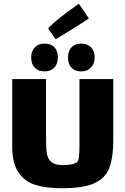

<svg xmlns="http://www.w3.org/2000/svg" viewBox="-20 -991 668 1022"><path d="M583 -570V-251Q583 -152 561.5 -96.5Q540 -41 481 -15Q422 11 309 11Q226 11 169 -6.5Q112 -24 78.5 -73Q45 -122 45 -211V-570H225V-249Q225 -196 230.5 -168.5Q236 -141 256 -126.5Q276 -112 317 -112Q342 -112 364 -117Q386 -122 394 -132Q403 -144 403 -219V-570ZM217 -611Q184 -611 165 -630.5Q146 -650 146 -684Q146 -719 165 -739Q184 -759 217 -759Q251 -759 269.5 -739.5Q288 -720 288 -686Q288 -651 269 -631Q250 -611 217 -611ZM412 -611Q379 -611 360.5 -630.5Q342 -650 342 -684Q342 -719 360.5 -739Q379 -759 412 -759Q445 -759 464.5 -739.5Q484 -720 484 -686Q484 -652 464.5 -631.5Q445 -611 412 -611ZM400 -971 453 -893Q421 -871 368 -838Q315 -805 276 -782L236 -840Q259 -865 306 -902Q353 -939 400 -971Z"/></svg>

Font: Lalezar
Style: Regular
Weight: 400
Designer: Borna Izadpanah
Foundry: Borna Izadpanah
Version: Version 1.004